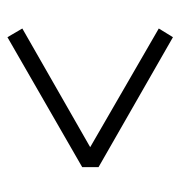

<svg xmlns="http://www.w3.org/2000/svg" viewBox="-4 -516 496 529"><g transform="rotate(90 244.5 -252.0)"><path d="M83 -24 59 -65 386 -252 59 -441 83 -480 441 -275V-230Z"/></g></svg>

Font: Readex Pro ExtraLight
Style: Regular
Weight: 200
Designer: Bonnie Shaver-Troup, Thomas Jockin
Foundry: Lexend
Version: Version 1.203; ttfautohint (v1.8.3)